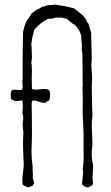

<svg xmlns="http://www.w3.org/2000/svg" viewBox="-20 -822 485 841"><path d="M383 -10 377 -7Q368 -1 366 -1Q354 0 339 -15Q339 -17 342.5 -47.5Q346 -78 342 -80Q348 -112 346 -170Q346 -180 346 -191.5Q346 -203 346 -216.5Q346 -230 346 -237Q346 -252 344 -285.5Q342 -319 342 -338Q343 -374 342 -414Q342 -418 341.5 -426Q341 -434 341 -437Q341 -439 342 -445.5Q343 -452 342 -455Q342 -532 341 -568V-587Q341 -589 339.5 -594.5Q338 -600 338 -603Q338 -607 338.5 -613.5Q339 -620 339 -623Q339 -629 337 -643Q335 -657 336 -664Q330 -688 317 -702Q313 -709 309 -712Q307 -714 302 -716.5Q297 -719 294 -721L293 -723Q293 -724 292 -724Q288 -726 281.5 -732Q275 -738 272 -740Q267 -740 251 -745H224Q221 -744 214.5 -742Q208 -740 205 -740Q202 -740 193 -740Q160 -727 130 -691Q126 -671 122 -661Q122 -657 117 -628Q119 -618 119 -597Q119 -591 119.5 -581.5Q120 -572 120 -567Q120 -564 118.5 -557Q117 -550 117 -546Q117 -544 118 -541Q119 -538 119 -537Q119 -514 120 -512Q118 -489 120 -433Q129 -427 156 -431Q183 -435 193 -428Q199 -423 199.5 -408Q200 -393 196 -385Q196 -382 194 -381Q192 -380 189 -379.5Q186 -379 185 -378Q179 -366 155.5 -375Q132 -384 122 -381Q117 -372 119 -349Q119 -333 119.5 -301.5Q120 -270 120 -243Q120 -216 119 -192Q116 -136 123 -94Q122 -86 123.5 -67.5Q125 -49 123 -43Q124 -39 126.5 -32Q129 -25 130 -21Q129 -17 125.5 -13.5Q122 -10 122 -7Q119 -7 114.5 -5.5Q110 -4 107 -2L104 -1Q103 -2 92.5 -5.5Q82 -9 79 -15Q76 -31 80 -61Q84 -91 84 -100Q84 -113 82.5 -138.5Q81 -164 81 -177V-212Q81 -216 82 -228.5Q83 -241 82 -248Q82 -252 80.5 -260Q79 -268 79 -272Q79 -278 80.5 -290Q82 -302 81.5 -311Q81 -320 78 -327Q82 -363 78 -381Q76 -383 65.5 -381Q55 -379 52 -379Q42 -380 30 -387Q26 -395 27 -409Q28 -423 34 -428Q38 -430 53 -428.5Q68 -427 75 -428Q78 -431 79 -435.5Q80 -440 79.5 -443.5Q79 -447 78.5 -452.5Q78 -458 78 -461Q78 -464 78.5 -470Q79 -476 79 -478Q79 -614 81 -682Q86 -707 93 -723Q96 -730 105.5 -743Q115 -756 119 -764Q137 -776 138 -778Q156 -785 164 -792Q176 -794 185 -798Q191 -800 203 -800Q215 -800 221 -802Q228 -800 265 -795Q298 -787 303 -786Q311 -781 324.5 -769.5Q338 -758 344 -754Q346 -751 350.5 -745Q355 -739 357 -737Q358 -735 359 -731.5Q360 -728 361 -726L368 -718Q368 -717 368 -715L369 -713Q371 -709 373.5 -698Q376 -687 379 -682Q380 -666 380 -635Q382 -587 382 -560Q382 -557 381 -549.5Q380 -542 380 -538Q383 -493 383 -491Q384 -482 383 -467Q382 -452 382 -447Q382 -433 382.5 -406.5Q383 -380 383.5 -357.5Q384 -335 385 -315Q382 -297 382 -276Q382 -255 383.5 -229.5Q385 -204 385 -190Q385 -185 383.5 -175Q382 -165 382 -160Q380 -128 388 -99Q386 -46 385 -43Q388 -19 387 -17Q387 -13 383 -10Z"/></svg>

Font: FuturaRenner Light
Style: Regular
Weight: 300
Designer: BSozoo
Foundry: BSozoo
Version: Version 1.001;PS 001.001;hotconv 1.0.70;makeotf.lib2.5.58329